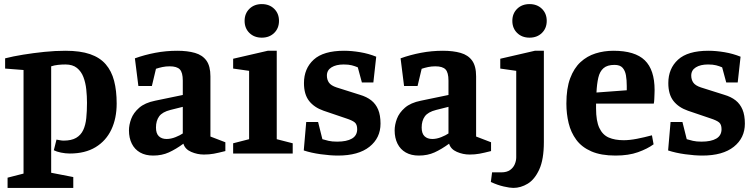

<svg xmlns="http://www.w3.org/2000/svg" viewBox="-20 -750 3693 938"><path d="M17 168V118L95 98V-408L5 -415V-465Q44 -475 93.5 -483Q143 -491 196 -496.5Q249 -502 300 -502Q372 -502 420 -485.5Q468 -469 496.5 -436Q525 -403 537.5 -355Q550 -307 550 -244Q550 -172 524 -117Q498 -62 447 -31Q396 0 321 0Q300 0 278 -4.5Q256 -9 243 -16L256 -68Q262 -67 272.5 -65Q283 -63 290 -63Q329 -63 352 -76.5Q375 -90 386.5 -114.5Q398 -139 401.5 -173Q405 -207 405 -248Q405 -280 401.5 -313Q398 -346 387.5 -373.5Q377 -401 356 -418Q335 -435 300 -435Q281 -435 263 -433Q245 -431 230 -426V94L338 115V168Z M728 10Q691 10 664.5 -5Q638 -20 624 -48Q610 -76 610 -113Q610 -140 621 -169.5Q632 -199 660 -223.5Q688 -248 738 -258L873 -286V-356Q873 -396 858.5 -411Q844 -426 809 -426Q790 -426 773.5 -422.5Q757 -419 742 -414L722 -330H656L639 -465Q686 -482 738.5 -492Q791 -502 846 -502Q896 -502 932.5 -491.5Q969 -481 988.5 -454Q1008 -427 1008 -377V-83L1081 -55V-12Q1046 -3 1024 1Q1002 5 976 5Q944 5 914 -8Q884 -21 876 -48Q839 -21 805 -5.5Q771 10 728 10ZM794 -71Q815 -71 837.5 -80Q860 -89 873 -98V-228L813 -213Q773 -203 757.5 -181.5Q742 -160 742 -127Q742 -98 756 -84.5Q770 -71 794 -71Z M1119 0V-50L1197 -70V-404L1119 -415V-463L1288 -502H1332V-70L1410 -50V0ZM1259 -566Q1222 -566 1198.5 -589Q1175 -612 1175 -648Q1175 -684 1198.5 -707Q1222 -730 1259 -730Q1296 -730 1319.5 -707Q1343 -684 1343 -648Q1343 -612 1319.5 -589Q1296 -566 1259 -566Z M1631 10Q1594 10 1547 3.5Q1500 -3 1464 -15L1476 -154H1534L1555 -70Q1568 -66 1585 -62Q1602 -58 1627 -58Q1674 -58 1699.5 -73Q1725 -88 1725 -119Q1725 -142 1713 -152Q1701 -162 1670 -172L1561 -209Q1515 -225 1490 -257Q1465 -289 1465 -344Q1465 -415 1512.5 -458.5Q1560 -502 1661 -502Q1698 -502 1739.5 -495Q1781 -488 1818 -473L1804 -347H1748L1728 -421Q1714 -427 1698.5 -431Q1683 -435 1659 -435Q1622 -435 1599.5 -421Q1577 -407 1577 -381Q1577 -361 1587 -346.5Q1597 -332 1624 -323L1738 -287Q1772 -277 1794 -259.5Q1816 -242 1827.5 -214.5Q1839 -187 1839 -146Q1839 -76 1785 -33Q1731 10 1631 10Z M2026 10Q1989 10 1962.5 -5Q1936 -20 1922 -48Q1908 -76 1908 -113Q1908 -140 1919 -169.5Q1930 -199 1958 -223.5Q1986 -248 2036 -258L2171 -286V-356Q2171 -396 2156.5 -411Q2142 -426 2107 -426Q2088 -426 2071.5 -422.5Q2055 -419 2040 -414L2020 -330H1954L1937 -465Q1984 -482 2036.5 -492Q2089 -502 2144 -502Q2194 -502 2230.5 -491.5Q2267 -481 2286.5 -454Q2306 -427 2306 -377V-83L2379 -55V-12Q2344 -3 2322 1Q2300 5 2274 5Q2242 5 2212 -8Q2182 -21 2174 -48Q2137 -21 2103 -5.5Q2069 10 2026 10ZM2092 -71Q2113 -71 2135.5 -80Q2158 -89 2171 -98V-228L2111 -213Q2071 -203 2055.5 -181.5Q2040 -160 2040 -127Q2040 -98 2054 -84.5Q2068 -71 2092 -71Z M2488 168Q2471 168 2440.5 161Q2410 154 2378 139L2384 92H2429Q2456 92 2472 80.5Q2488 69 2495 52Q2502 35 2502 19V-404L2424 -415V-463L2593 -502H2637V-56Q2637 29 2614.5 78Q2592 127 2558 147.5Q2524 168 2488 168ZM2567 -566Q2530 -566 2506.5 -589Q2483 -612 2483 -648Q2483 -684 2506.5 -707Q2530 -730 2567 -730Q2604 -730 2627.5 -707Q2651 -684 2651 -648Q2651 -612 2627.5 -589Q2604 -566 2567 -566Z M2987 10Q2916 10 2869 -10.5Q2822 -31 2795.5 -67Q2769 -103 2758 -148.5Q2747 -194 2747 -244Q2747 -318 2765.5 -367.5Q2784 -417 2816 -446.5Q2848 -476 2889.5 -489Q2931 -502 2977 -502Q3082 -502 3130 -455.5Q3178 -409 3178 -310Q3178 -304 3177.5 -291.5Q3177 -279 3176.5 -266Q3176 -253 3174 -244H2892V-220Q2892 -159 2908 -125Q2924 -91 2954 -78Q2984 -65 3027 -65Q3056 -65 3092 -72Q3128 -79 3165 -89L3173 -45Q3143 -23 3097 -6.5Q3051 10 2987 10ZM2894 -298 3042 -309V-330Q3042 -359 3038 -382Q3034 -405 3021.5 -419Q3009 -433 2982 -433Q2947 -433 2928.5 -417Q2910 -401 2903 -370.5Q2896 -340 2894 -298Z M3411 10Q3374 10 3327 3.5Q3280 -3 3244 -15L3256 -154H3314L3335 -70Q3348 -66 3365 -62Q3382 -58 3407 -58Q3454 -58 3479.5 -73Q3505 -88 3505 -119Q3505 -142 3493 -152Q3481 -162 3450 -172L3341 -209Q3295 -225 3270 -257Q3245 -289 3245 -344Q3245 -415 3292.5 -458.5Q3340 -502 3441 -502Q3478 -502 3519.5 -495Q3561 -488 3598 -473L3584 -347H3528L3508 -421Q3494 -427 3478.5 -431Q3463 -435 3439 -435Q3402 -435 3379.5 -421Q3357 -407 3357 -381Q3357 -361 3367 -346.5Q3377 -332 3404 -323L3518 -287Q3552 -277 3574 -259.5Q3596 -242 3607.5 -214.5Q3619 -187 3619 -146Q3619 -76 3565 -33Q3511 10 3411 10Z"/></svg>

Font: Manuale
Style: Bold
Weight: 700
Version: Version 1.002